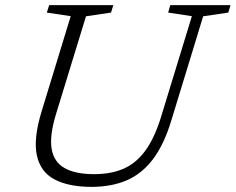

<svg xmlns="http://www.w3.org/2000/svg" viewBox="-20 -718 918 748"><path d="M198.5 -274.5Q172.5 -189.5 181.2 -138Q190 -86.5 232 -63Q274 -39.5 346.5 -39.5Q413.5 -39.5 462.5 -61.2Q511.5 -83 547.2 -132.5Q583 -182 608.5 -266L727.5 -655L635 -669L643.5 -698H878L869.5 -669L771.5 -654.5L648 -250.5Q619.5 -155.5 576.2 -98.2Q533 -41 473.8 -15.5Q414.5 10 336.5 10Q247.5 10 192.5 -19Q137.5 -48 123.5 -113Q109.5 -178 142.5 -285.5L255.5 -655L162.5 -669L171.5 -698H421.5L412.5 -669L315 -654.5Z"/></svg>

Font: Newsreader 9pt Light
Style: Italic
Weight: 300
Italic angle: -17°
Designer: Hugues Gentile
Foundry: Production Type
Version: Version 1.003